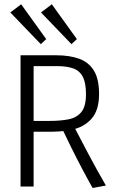

<svg xmlns="http://www.w3.org/2000/svg" viewBox="-20 -891 559 917"><path d="M422.4 6.8Q400.9 -30.8 373.3 -83Q345.7 -135.3 318.4 -190.4Q291 -245.6 269.5 -291.5L301.8 -267.1Q283.2 -264.6 262.2 -263.2Q241.2 -261.7 222.2 -261.7H140.6V-298.8V0H78.1V-627H248.5Q312 -627 357.7 -610.6Q403.3 -594.2 428.2 -554.2Q453.1 -514.2 453.1 -441.9Q453.1 -363.8 416.5 -323.2Q379.9 -282.7 322.3 -271.5L325.7 -301.3Q344.2 -266.1 363.8 -228.8Q383.3 -191.4 403.6 -153.1Q423.8 -114.7 444.6 -77.4Q465.3 -40 485.8 -4.9ZM140.6 -306.6 118.7 -313.5H215.8Q267.6 -313.5 306.9 -321Q346.2 -328.6 368.4 -355.7Q390.6 -382.8 390.6 -440.9Q390.6 -495.6 375.2 -524.7Q359.9 -553.7 329.1 -564.5Q298.3 -575.2 252.4 -575.2H118.7L140.6 -597.2ZM321.3 -680.2 175.8 -831.5 227.5 -870.6 347.2 -704.1ZM174.8 -680.2 29.3 -831.5 81.1 -870.6 200.7 -704.1Z"/></svg>

Font: Anaheim
Style: Regular
Weight: 400
Designer: Vernon Adams
Foundry: Vernon Adams
Version: Version 2.001